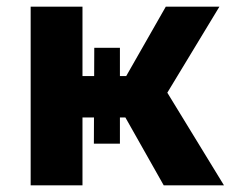

<svg xmlns="http://www.w3.org/2000/svg" viewBox="-20 -558 700 578"><path d="M472.9 0 329.1 -254.6 452.8 -329.5 654.3 0ZM72.3 0V-537.9H228.3V0ZM186 -204.3V-329.1H398.5V-204.3ZM262.6 -125.4 263.8 -414.1H341V-125.4ZM467.6 -252.4 324.9 -267.6 479.1 -537.9H640.5Z"/></svg>

Font: Montserrat Thin
Style: Regular
Weight: 100
Designer: Julieta Ulanovsky
Foundry: Julieta Ulanovsky
Version: Version 9.000